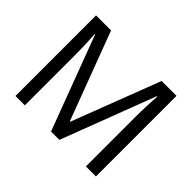

<svg xmlns="http://www.w3.org/2000/svg" viewBox="-148 -958 1203 1203"><g transform="rotate(45 453.5 -357.0)"><path d="M412 0H486L724 -625H728C725 -582 721 -508 721 -439V0H810V-714H678L454 -129H450L230 -714H97V0H180V-433C180 -509 177 -585 173 -626H177Z"/></g></svg>

Font: Noto Sans Bengali
Style: Regular
Weight: 400
Designer: Jelle Bosma - Monotype Design Team
Foundry: Monotype Imaging Inc.
Version: Version 2.003